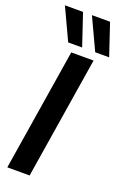

<svg xmlns="http://www.w3.org/2000/svg" viewBox="-174 -981 677 1035"><g transform="rotate(20 164.0 -463.5)"><path d="M15 0 127 -700H255L143 0ZM93 -745 8 -927H112L173 -745ZM248 -745 163 -927H267L328 -745Z"/></g></svg>

Font: Georama SemiBold
Style: Italic
Weight: 600
Italic angle: -9°
Designer: Jean-Baptiste Levee
Foundry: Production Type
Version: Version 1.000